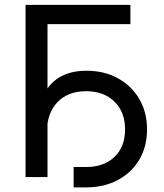

<svg xmlns="http://www.w3.org/2000/svg" viewBox="-20 -748 692 811"><path d="M530.8 -727.5V-646H180.7V0H87.9V-727.5ZM291 43.5V-42.5H343.3Q418.9 -42.5 463.6 -85.2Q508.3 -127.9 508.3 -201.2Q508.3 -274.9 463.4 -318.8Q418.5 -362.8 343.3 -362.8Q267.1 -362.8 222.7 -316.4Q178.2 -270 178.2 -189.9H134.8Q134.8 -274.9 158.2 -332.8Q181.6 -390.6 228.5 -419.9Q275.4 -449.2 344.7 -449.2Q419.9 -449.2 477.5 -417.7Q535.2 -386.2 568.1 -330.3Q601.1 -274.4 601.1 -201.2Q601.1 -128.4 568.1 -73.2Q535.2 -18.1 477.1 12.7Q418.9 43.5 343.3 43.5Z"/></svg>

Font: Inter Variable
Style: Regular
Weight: 400
Designer: Rasmus Andersson
Foundry: rsms
Version: Version 4.001;git-9221beed3